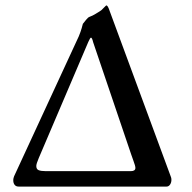

<svg xmlns="http://www.w3.org/2000/svg" viewBox="-20 -689 708 709"><path d="M29 -23Q29 -28 30 -31.5Q31 -35 32 -38L271 -555Q278 -572 281.5 -584.5Q285 -597 286 -601Q291 -607 298 -616Q305 -625 311 -627Q322 -631 332.5 -637.5Q343 -644 348 -647Q354 -650 363 -660Q372 -670 374 -669Q379 -666 384 -651L611 -36Q613 -32 613 -25Q613 -15 608 -7.5Q603 0 595 0H49Q39 0 34 -6.5Q29 -13 29 -23ZM463 -57Q480 -57 480 -69Q480 -76 473 -94.5Q466 -113 464 -120L324 -533Q320 -550 316 -550Q313 -550 306 -534L123 -105Q114 -84 114 -76Q114 -64 123 -60.5Q132 -57 149 -57Z"/></svg>

Font: EB Garamond Medium
Style: Regular
Weight: 500
Designer: Georg Duffner and Octavio Pardo
Foundry: Georg Duffner
Version: Version 1.000